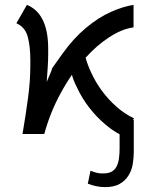

<svg xmlns="http://www.w3.org/2000/svg" viewBox="-20 -548 621 785"><path d="M527 61Q527 66 527 72Q527 96 523 121.5Q519 147 506 168.5Q493 190 470 203.5Q447 217 410 217Q390 217 372 213Q354 209 339 203L350 150Q362 155 373.5 158Q385 161 396 161Q399 161 402 161Q424 161 437 153.5Q450 146 457 132Q464 118 466.5 99Q469 80 469 58V1Q439 -15 411 -39Q374 -70 344 -109Q314 -148 294 -192Q281 -217 274 -242Q249 -206 227 -165Q185 -88 161 0H72Q85 -76 94.5 -146.5Q104 -217 104 -280Q104 -287 104 -293Q104 -298 104 -303Q104 -358 93.5 -397.5Q83 -437 47 -453L90 -528Q110 -520 126 -505.5Q142 -491 153.5 -469Q165 -447 171 -417Q177 -387 177 -348Q177 -337 177 -327Q177 -301 175 -271.5Q173 -242 171 -213Q193 -264 193 -268Q193 -268 193 -268Q192 -268 191.5 -267Q191 -266 191 -266Q191 -266 191 -266Q191 -266 235.5 -328.5Q280 -391 331.5 -434Q383 -477 434 -499.5Q485 -522 526 -528V-436Q478 -430 424 -394Q375 -362 330 -312Q338 -283 352 -253Q370 -213 396.5 -177Q423 -141 456.5 -111.5Q490 -82 528 -64L523 -56L527 -58Z"/></svg>

Font: Rising Sun
Style: Regular
Weight: 400
Designer: Matt McInerney, Pablo Impallari, Rodrigo Fuenzalida (Raleway font), Stephen Hutchings (Greek), Cristiano Sobral (main ch
Foundry: The Rising Sun Project Authors
Version: Version 4.327; ttfautohint (v1.8.4.7-5d5b-dirty)